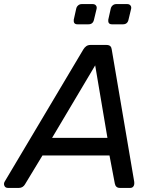

<svg xmlns="http://www.w3.org/2000/svg" viewBox="-60 -920 753 940"><path d="M-37 -31 348 -678Q354 -688 362.5 -694Q371 -700 384 -700H460Q474 -700 480 -694Q486 -688 487 -678L597 -31Q599 -16 593.5 -8Q588 0 578 0H527Q506 0 502 -22L476 -159H148L62 -17Q58 -10 50.5 -5Q43 0 33 0H-21Q-34 0 -38.5 -10.5Q-43 -21 -37 -31ZM466 -245 406 -600 195 -245ZM470 -823 482 -877Q484 -887 491.5 -893.5Q499 -900 509 -900H563Q573 -900 578.5 -893.5Q584 -887 582 -877L569 -823Q564 -801 542 -801H488Q468 -801 470 -823ZM301 -823 313 -877Q315 -887 322.5 -893.5Q330 -900 340 -900H394Q404 -900 409.5 -893.5Q415 -887 413 -877L400 -823Q395 -801 373 -801H319Q299 -801 301 -823Z"/></svg>

Font: SVN-Rubik
Style: Italic
Weight: 400
Italic angle: -12°
Designer: Hubert and Fischer
Foundry: Hubert & Fischer
Version: Version 2.101; ttfautohint (v1.8.3)